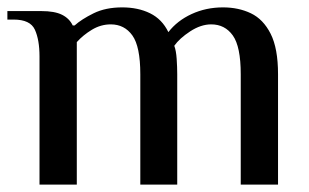

<svg xmlns="http://www.w3.org/2000/svg" viewBox="-22 -500 838 520"><path d="M85 0V-347Q85 -392 72.5 -419.5Q60 -447 15 -447H-2V-470H90Q126 -470 146 -460Q166 -450 175 -431H180Q199 -448 231.5 -464Q264 -480 309 -480Q352 -480 384.5 -464Q417 -448 434 -413Q458 -444 497 -462Q536 -480 582 -480Q624 -480 657.5 -464Q691 -448 711 -408.5Q731 -369 731 -299V0H630V-299Q630 -374 608.5 -404Q587 -434 550 -434Q522 -434 493 -415Q464 -396 450 -376Q455 -363 456.5 -340.5Q458 -318 458 -299V0H358V-299Q358 -374 336.5 -404Q315 -434 278 -434Q251 -434 227 -419.5Q203 -405 186 -386V0Z"/></svg>

Font: El Messiri Medium
Style: Regular
Weight: 500
Designer: Mohamed Gaber
Foundry: Kief Type Foundry
Version: Version 2.020; ttfautohint (v1.8.3)